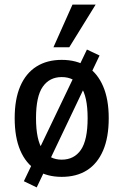

<svg xmlns="http://www.w3.org/2000/svg" viewBox="-20 -762 539 837"><path d="M249 9Q185 9 139 -20Q93 -49 68.5 -106Q44 -163 44 -247Q44 -330 68.5 -386.5Q93 -443 139 -472Q185 -501 249 -501Q314 -501 359.5 -472Q405 -443 429.5 -386Q454 -329 454 -247Q454 -163 429.5 -106Q405 -49 359.5 -20Q314 9 249 9ZM249 -66Q303 -66 332.5 -108.5Q362 -151 362 -247Q362 -342 332.5 -384Q303 -426 249 -426Q196 -426 166.5 -384Q137 -342 137 -247Q137 -151 166.5 -108.5Q196 -66 249 -66ZM140 55 84 28 359 -546 414 -520ZM213 -556 296 -742H397L282 -556Z"/></svg>

Font: Nunito Sans 10pt Condensed SemiBold
Style: Regular
Weight: 600
Width: 3
Designer: Vernon Adams
Foundry: Vernon Adams
Version: Version 3.101;gftools[0.9.27]